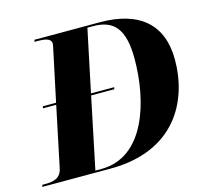

<svg xmlns="http://www.w3.org/2000/svg" viewBox="-136 -832 1025 951"><g transform="rotate(-15 376.5 -357.0)"><path d="M-33 0H316C650 0 765 -229 765 -439C765 -619 657 -714 454 -714H118L116 -704H129C173 -704 201 -698 201 -672C201 -664 196 -649 193 -630L141 -385H73L71 -375H139L74 -65C64 -17 25 -10 -15 -10H-30ZM272 -10H242L318 -375H437L439 -385H320L387 -704H416C523 -704 573 -647 573 -495C573 -280 497 -10 272 -10Z"/></g></svg>

Font: Noto Serif Display ExtraBold
Style: Italic
Weight: 800
Italic angle: -12°
Designer: Monotype Design Team
Foundry: Monotype Imaging Inc.
Version: Version 2.009